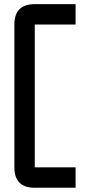

<svg xmlns="http://www.w3.org/2000/svg" viewBox="-20 -801 431 919"><path d="M146.5 -781.2H341.8V-683.6H146.5V0H341.8V97.7H146.5Q48.8 97.7 48.8 0V-683.6Q48.8 -781.2 146.5 -781.2Z"/></svg>

Font: BabelStone Runic
Style: Regular
Weight: 400
Designer: Andrew West
Foundry: BabelStone
Version: Version 7.004 November 9, 2023